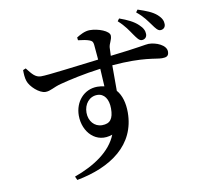

<svg xmlns="http://www.w3.org/2000/svg" viewBox="-97 -952 1194 1141"><g transform="rotate(-10 500.0 -381.5)"><path d="M755 -708C772 -684 784 -666 800 -666C818 -666 831 -678 831 -697C831 -716 823 -735 800 -756C773 -782 736 -799 689 -816L678 -801C719 -764 736 -735 755 -708ZM874 -746C891 -722 904 -705 919 -705C937 -705 950 -717 950 -736C950 -755 943 -773 920 -794C892 -819 856 -832 806 -849L795 -834C838 -799 855 -771 874 -746ZM480 -209C434 -209 401 -247 401 -298C401 -350 434 -391 482 -391C524 -391 549 -354 549 -298C549 -235 528 -209 480 -209ZM491 -439C409 -439 353 -371 353 -289C353 -188 430 -107 529 -143C491 -47 390 20 268 64L278 86C486 47 643 -61 643 -258C643 -313 630 -362 601 -395V-549C792 -565 861 -539 900 -539C926 -539 941 -545 941 -572C941 -612 880 -637 835 -637C817 -637 779 -626 602 -606L604 -655C606 -680 623 -698 623 -724C623 -753 555 -778 505 -778C475 -778 445 -761 424 -748L426 -731C454 -728 477 -724 493 -718C509 -712 514 -706 516 -688L524 -597C409 -584 213 -557 172 -558C138 -559 121 -582 91 -620L74 -613C74 -592 75 -566 82 -546C93 -511 146 -462 183 -462C214 -462 234 -481 281 -493C334 -507 426 -528 527 -541L533 -434C520 -437 506 -439 491 -439Z"/></g></svg>

Font: Noto Serif SC SemiBold
Style: Regular
Weight: 600
Designer: Ryoko NISHIZUKA 西塚涼子 (kana & ideographs); Frank Grießhammer (Latin, Greek & Cyrillic); Wenlong ZHANG 张文龙 (bopomofo); San
Foundry: Adobe
Version: Version 2.001;hotconv 1.1.0;makeotfexe 2.6.0